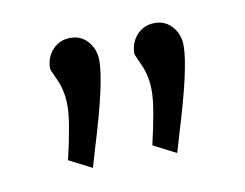

<svg xmlns="http://www.w3.org/2000/svg" viewBox="-40 -782 412 323"><g transform="rotate(-10 166.0 -621.0)"><path d="M54 -687Q54 -706 66 -719Q78 -732 96.5 -732Q115 -732 126.5 -718.5Q138 -705 138 -686Q138 -648 106 -544L96 -510L57 -530Q72 -594 72 -620Q72 -646 63 -665.5Q54 -685 54 -687ZM198 -687Q198 -706 210 -719Q222 -732 240.5 -732Q259 -732 270.5 -718.5Q282 -705 282 -686Q282 -648 250 -544L240 -510L201 -530Q216 -594 216 -620Q216 -646 207 -665.5Q198 -685 198 -687Z"/></g></svg>

Font: Economica
Style: Regular
Weight: 400
Designer: Vicente Lamonaca
Foundry: Vicente Lamonaca
Version: Version 1.101